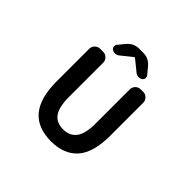

<svg xmlns="http://www.w3.org/2000/svg" viewBox="-222 -1189 1444 1444"><g transform="rotate(45 500.0 -467.0)"><path d="M501 13.7Q212.9 13.7 212.9 -333V-682.6Q212.9 -706.1 230 -723.1Q247.1 -740.2 270.5 -740.2H303.7Q327.1 -740.2 344.2 -723.1Q361.3 -706.1 361.3 -682.6V-320.3Q361.3 -209 397 -161.6Q432.6 -114.3 501 -114.3Q571.3 -114.3 607.9 -162.1Q644.5 -210 644.5 -320.3V-682.6Q644.5 -706.1 661.6 -723.1Q678.7 -740.2 702.1 -740.2H729.5Q752.9 -740.2 770 -723.1Q787.1 -706.1 787.1 -682.6V-333Q787.1 -153.3 713.9 -69.8Q640.6 13.7 501 13.7ZM332 -824.2Q331.1 -827.1 331.1 -830.1Q331.1 -841.8 338.9 -850.6L382.8 -903.3Q419.9 -948.2 477.5 -948.2H521.5Q579.1 -948.2 616.2 -904.3L661.1 -850.6Q668.9 -841.8 668.9 -830.1Q668.9 -827.1 668.9 -824.2Q667 -809.6 654.3 -801.8Q641.6 -793.9 626 -793.9Q625 -793.9 623 -793.9Q605.5 -794.9 592.8 -805.7L504.9 -877Q502.9 -878.9 500.5 -878.9Q498 -878.9 496.1 -877L407.2 -805.7Q393.6 -794.9 377 -793.9Q376 -793.9 374 -793.9Q359.4 -793.9 346.7 -801.8Q334 -809.6 332 -824.2Z"/></g></svg>

Font: Gen Jyuu Gothic Monospace Bold
Style: Bold
Weight: 700
Designer: [Source Han Sans]
Ryoko NISHIZUKA  (kana & ideographs); Paul D. Hunt (Latin, Greek & Cyrillic); Wenlong ZHANG  (bopomofo
Version: Version 1.002.20150607